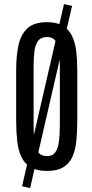

<svg xmlns="http://www.w3.org/2000/svg" viewBox="-20 -853 462 968"><path d="M131.8 95.2 91.3 85.9 302.7 -832.5 343.3 -823.2ZM216.8 8.8Q165.5 8.8 134.8 -9.5Q104 -27.8 87.9 -61.8Q71.8 -95.7 66.7 -142.3Q61.5 -189 61.5 -246.1V-499.5Q61.5 -568.4 72.8 -623Q84 -677.7 117.4 -709.5Q150.9 -741.2 216.8 -741.2Q266.6 -741.2 296.9 -723.1Q327.1 -705.1 343 -672.1Q358.9 -639.2 364.3 -595.2Q369.6 -551.3 369.6 -499.5V-246.1Q369.6 -189.9 365 -143.6Q360.4 -97.2 345.2 -63Q330.1 -28.8 299.3 -10Q268.6 8.8 216.8 8.8ZM216.8 -65.9Q245.1 -65.9 258.8 -85.2Q272.5 -104.5 277.1 -139.2Q281.7 -173.8 281.7 -219.7V-518.1Q281.7 -562.5 277.1 -595.7Q272.5 -628.9 258.8 -647.7Q245.1 -666.5 216.8 -666.5Q187 -666.5 172.6 -647.7Q158.2 -628.9 153.8 -595.7Q149.4 -562.5 149.4 -518.1V-219.7Q149.4 -173.8 153.8 -139.2Q158.2 -104.5 172.9 -85.2Q187.5 -65.9 216.8 -65.9Z"/></svg>

Font: AntonioLight
Style: Regular
Weight: 300
Designer: Vernon Adams
Foundry: Vernon Adams
Version: Version 1.002